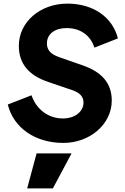

<svg xmlns="http://www.w3.org/2000/svg" viewBox="-20 -777 690 1060"><path d="M330 12C475 12 597 -90 597 -222C597 -317 543 -380 434 -417L305 -462C260 -478 239 -501 239 -537C239 -589 282 -622 348 -622C423 -622 480 -582 501 -514L631 -565C601 -683 494 -757 352 -757C201 -757 84 -655 84 -524C84 -428 136 -362 245 -325L377 -280C422 -265 441 -243 441 -211C441 -161 394 -123 327 -123C248 -123 181 -172 154 -251L23 -200C55 -71 174 12 330 12ZM272 263 375 70H182L130 263Z"/></svg>

Font: Plus Jakarta Sans ExtraBold
Style: Italic
Weight: 800
Italic angle: -8°
Designer: Gumpita Rahayu
Foundry: Tokotype
Version: Version 2.071;gftools[0.9.30]